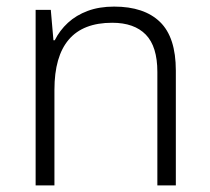

<svg xmlns="http://www.w3.org/2000/svg" viewBox="-20 -562 636 582"><path d="M88 0V-532H134L142 -440H146Q161 -470 186 -493Q211 -516 246 -529Q281 -542 326 -542Q417 -542 465 -495.5Q513 -449 513 -348V0H457V-344Q457 -421 422 -457Q387 -493 320 -493Q232 -493 188.5 -442Q145 -391 145 -290V0Z"/></svg>

Font: Noto Sans Symbols Light
Style: Regular
Weight: 300
Version: Version 2.002